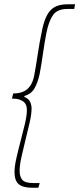

<svg xmlns="http://www.w3.org/2000/svg" viewBox="-20 -728 372 900"><path d="M130 152Q88 152 68 135.5Q48 119 48 78Q48 52 57 12.5Q66 -27 77 -68.5Q88 -110 97 -148.5Q106 -187 106 -212Q106 -222 103.5 -231.5Q101 -241 93.5 -248.5Q86 -256 72 -261Q58 -266 36 -266L42 -290Q68 -290 85.5 -297Q103 -304 114 -316Q125 -328 131 -342.5Q137 -357 140 -372Q149 -420 157 -474.5Q165 -529 176 -580Q183 -617 193.5 -642Q204 -667 218.5 -681.5Q233 -696 253 -702Q273 -708 300 -708H332L328 -686H296Q249 -686 229 -658Q209 -630 198 -576Q189 -531 182 -480.5Q175 -430 166 -382Q157 -340 141.5 -313.5Q126 -287 94 -278V-274Q115 -265 121.5 -250Q128 -235 128 -220Q128 -193 119 -153.5Q110 -114 99.5 -72.5Q89 -31 80.5 8Q72 47 72 72Q72 101 85 115.5Q98 130 136 130H166L160 152Z"/></svg>

Font: TypoPRO Source Sans Pro
Style: Italic
Weight: 200
Italic angle: -11°
Designer: Paul D. Hunt
Foundry: Adobe Systems Incorporated
Version: Version 1.075;PS 2.000;hotconv 1.0.86;makeotf.lib2.5.63406